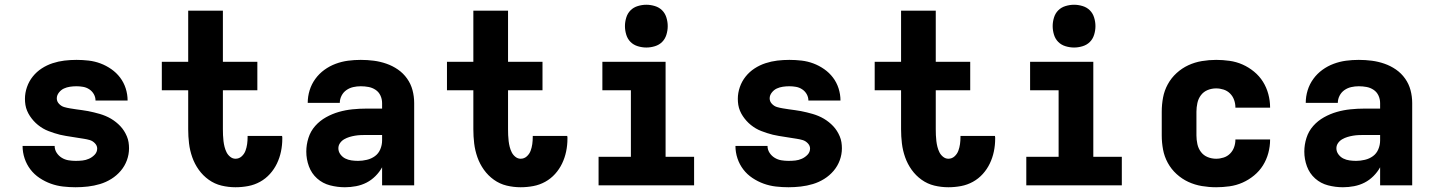

<svg xmlns="http://www.w3.org/2000/svg" viewBox="-20 -780 6040 808"><path d="M298 8Q272 8 245.5 5Q219 2 194 -7Q169 -16 146.5 -31Q124 -46 108 -67Q92 -88 83.5 -113.5Q75 -139 75 -166H210Q210 -150 218.5 -137Q227 -124 240 -116Q253 -108 268 -105.5Q283 -103 298 -103Q313 -103 327 -104.5Q341 -106 354.5 -112Q368 -118 378.5 -129Q389 -140 389 -155Q389 -167 379.5 -177Q370 -187 358 -190.5Q346 -194 333 -196Q320 -198 307.5 -200Q295 -202 282.5 -204Q270 -206 257.5 -208Q245 -210 232.5 -213Q220 -216 208 -220Q196 -224 184 -228.5Q172 -233 161 -239.5Q150 -246 140 -254Q130 -262 121.5 -271.5Q113 -281 106 -291.5Q99 -302 94 -314Q89 -326 87 -338.5Q85 -351 85 -364Q85 -389 93.5 -413.5Q102 -438 118 -458Q134 -478 155.5 -492Q177 -506 201.5 -514Q226 -522 251 -525Q276 -528 302 -528Q328 -528 353.5 -525Q379 -522 403 -513Q427 -504 448.5 -489Q470 -474 485.5 -453.5Q501 -433 509 -408Q517 -383 517 -357H382Q382 -371 375 -383.5Q368 -396 356 -404Q344 -412 330 -414.5Q316 -417 302 -417Q288 -417 274.5 -415Q261 -413 249 -407.5Q237 -402 228 -390.5Q219 -379 219 -366Q219 -353 228.5 -343Q238 -333 250 -329.5Q262 -326 274.5 -324Q287 -322 300 -320Q313 -318 325.5 -316.5Q338 -315 350.5 -312.5Q363 -310 375.5 -307Q388 -304 400 -300.5Q412 -297 424 -292Q436 -287 447 -280.5Q458 -274 468 -266Q478 -258 486.5 -249Q495 -240 502 -229Q509 -218 514 -206Q519 -194 521 -181.5Q523 -169 523 -156Q523 -130 514 -105.5Q505 -81 488 -61Q471 -41 448.5 -27Q426 -13 401 -5.5Q376 2 350 5Q324 8 298 8Z M971 8Q941 8 912 1Q883 -6 858.5 -23.5Q834 -41 816.5 -65.5Q799 -90 789 -118.5Q779 -147 775.5 -176.5Q772 -206 772 -236V-400H661V-520H772V-735H918V-520H1063V-400H918V-236Q918 -224 918.5 -211.5Q919 -199 920.5 -186.5Q922 -174 925 -162Q928 -150 933.5 -139Q939 -128 949 -120Q959 -112 971 -112Q986 -112 997 -122Q1008 -132 1013 -145.5Q1018 -159 1020 -173.5Q1022 -188 1022 -203Q1022 -204 1022 -205Q1022 -206 1022 -208H1167Q1168 -205 1168 -202Q1168 -199 1168 -196Q1168 -169 1162.5 -142.5Q1157 -116 1145.5 -92Q1134 -68 1116 -48Q1098 -28 1074.5 -15Q1051 -2 1024.5 3Q998 8 971 8Z M1432 8H1431Q1400 8 1369 0Q1338 -8 1314.5 -29Q1291 -50 1280 -80Q1269 -110 1269 -142Q1269 -171 1278 -199.5Q1287 -228 1306.5 -250Q1326 -272 1352 -286.5Q1378 -301 1406 -309Q1434 -317 1463.5 -320Q1493 -323 1522 -323H1588V-346Q1588 -363 1581 -378Q1574 -393 1560.5 -402Q1547 -411 1531 -414Q1515 -417 1498 -417Q1482 -417 1466.5 -413.5Q1451 -410 1438 -401Q1425 -392 1417.5 -377.5Q1410 -363 1410 -347H1275Q1275 -374 1283 -400Q1291 -426 1307 -448Q1323 -470 1345 -486Q1367 -502 1392.5 -511.5Q1418 -521 1444.5 -524.5Q1471 -528 1498 -528Q1526 -528 1553 -524.5Q1580 -521 1606 -512Q1632 -503 1654.5 -487.5Q1677 -472 1693 -449.5Q1709 -427 1716 -400.5Q1723 -374 1723 -346V0H1588V-76Q1577 -56 1560 -39Q1543 -22 1522.5 -11.5Q1502 -1 1478.5 3.5Q1455 8 1432 8ZM1487 -103Q1505 -103 1524 -107.5Q1543 -112 1558 -123Q1573 -134 1580.5 -152Q1588 -170 1588 -189V-212H1522Q1510 -212 1498 -211.5Q1486 -211 1474 -209Q1462 -207 1450.5 -203.5Q1439 -200 1428.5 -194Q1418 -188 1411 -178Q1404 -168 1404 -156Q1404 -142 1412.5 -130.5Q1421 -119 1433 -113Q1445 -107 1459 -105Q1473 -103 1487 -103Z M2171 8Q2141 8 2112 1Q2083 -6 2058.5 -23.5Q2034 -41 2016.5 -65.5Q1999 -90 1989 -118.5Q1979 -147 1975.5 -176.5Q1972 -206 1972 -236V-400H1861V-520H1972V-735H2118V-520H2263V-400H2118V-236Q2118 -224 2118.5 -211.5Q2119 -199 2120.5 -186.5Q2122 -174 2125 -162Q2128 -150 2133.5 -139Q2139 -128 2149 -120Q2159 -112 2171 -112Q2186 -112 2197 -122Q2208 -132 2213 -145.5Q2218 -159 2220 -173.5Q2222 -188 2222 -203Q2222 -204 2222 -205Q2222 -206 2222 -208H2367Q2368 -205 2368 -202Q2368 -199 2368 -196Q2368 -169 2362.5 -142.5Q2357 -116 2345.5 -92Q2334 -68 2316 -48Q2298 -28 2274.5 -15Q2251 -2 2224.5 3Q2198 8 2171 8Z M2499 0V-120H2635V-400H2515V-520H2781V-120H2901V0ZM2700 -580Q2682 -580 2664 -585.5Q2646 -591 2633.5 -603.5Q2621 -616 2615.5 -634Q2610 -652 2610 -670Q2610 -688 2615.5 -706Q2621 -724 2633.5 -736.5Q2646 -749 2664 -754.5Q2682 -760 2700 -760Q2718 -760 2736 -754.5Q2754 -749 2766.5 -736.5Q2779 -724 2784.5 -706Q2790 -688 2790 -670Q2790 -652 2784.5 -634Q2779 -616 2766.5 -603.5Q2754 -591 2736 -585.5Q2718 -580 2700 -580Z M3298 8Q3272 8 3245.5 5Q3219 2 3194 -7Q3169 -16 3146.5 -31Q3124 -46 3108 -67Q3092 -88 3083.5 -113.5Q3075 -139 3075 -166H3210Q3210 -150 3218.5 -137Q3227 -124 3240 -116Q3253 -108 3268 -105.5Q3283 -103 3298 -103Q3313 -103 3327 -104.5Q3341 -106 3354.5 -112Q3368 -118 3378.5 -129Q3389 -140 3389 -155Q3389 -167 3379.5 -177Q3370 -187 3358 -190.5Q3346 -194 3333 -196Q3320 -198 3307.5 -200Q3295 -202 3282.5 -204Q3270 -206 3257.5 -208Q3245 -210 3232.5 -213Q3220 -216 3208 -220Q3196 -224 3184 -228.5Q3172 -233 3161 -239.5Q3150 -246 3140 -254Q3130 -262 3121.5 -271.5Q3113 -281 3106 -291.5Q3099 -302 3094 -314Q3089 -326 3087 -338.5Q3085 -351 3085 -364Q3085 -389 3093.5 -413.5Q3102 -438 3118 -458Q3134 -478 3155.5 -492Q3177 -506 3201.5 -514Q3226 -522 3251 -525Q3276 -528 3302 -528Q3328 -528 3353.5 -525Q3379 -522 3403 -513Q3427 -504 3448.5 -489Q3470 -474 3485.5 -453.5Q3501 -433 3509 -408Q3517 -383 3517 -357H3382Q3382 -371 3375 -383.5Q3368 -396 3356 -404Q3344 -412 3330 -414.5Q3316 -417 3302 -417Q3288 -417 3274.5 -415Q3261 -413 3249 -407.5Q3237 -402 3228 -390.5Q3219 -379 3219 -366Q3219 -353 3228.5 -343Q3238 -333 3250 -329.5Q3262 -326 3274.5 -324Q3287 -322 3300 -320Q3313 -318 3325.5 -316.5Q3338 -315 3350.5 -312.5Q3363 -310 3375.5 -307Q3388 -304 3400 -300.5Q3412 -297 3424 -292Q3436 -287 3447 -280.5Q3458 -274 3468 -266Q3478 -258 3486.5 -249Q3495 -240 3502 -229Q3509 -218 3514 -206Q3519 -194 3521 -181.5Q3523 -169 3523 -156Q3523 -130 3514 -105.5Q3505 -81 3488 -61Q3471 -41 3448.5 -27Q3426 -13 3401 -5.5Q3376 2 3350 5Q3324 8 3298 8Z M3971 8Q3941 8 3912 1Q3883 -6 3858.5 -23.5Q3834 -41 3816.5 -65.5Q3799 -90 3789 -118.5Q3779 -147 3775.5 -176.5Q3772 -206 3772 -236V-400H3661V-520H3772V-735H3918V-520H4063V-400H3918V-236Q3918 -224 3918.5 -211.5Q3919 -199 3920.5 -186.5Q3922 -174 3925 -162Q3928 -150 3933.5 -139Q3939 -128 3949 -120Q3959 -112 3971 -112Q3986 -112 3997 -122Q4008 -132 4013 -145.5Q4018 -159 4020 -173.5Q4022 -188 4022 -203Q4022 -204 4022 -205Q4022 -206 4022 -208H4167Q4168 -205 4168 -202Q4168 -199 4168 -196Q4168 -169 4162.5 -142.5Q4157 -116 4145.5 -92Q4134 -68 4116 -48Q4098 -28 4074.5 -15Q4051 -2 4024.5 3Q3998 8 3971 8Z M4299 0V-120H4435V-400H4315V-520H4581V-120H4701V0ZM4500 -580Q4482 -580 4464 -585.5Q4446 -591 4433.5 -603.5Q4421 -616 4415.5 -634Q4410 -652 4410 -670Q4410 -688 4415.5 -706Q4421 -724 4433.5 -736.5Q4446 -749 4464 -754.5Q4482 -760 4500 -760Q4518 -760 4536 -754.5Q4554 -749 4566.5 -736.5Q4579 -724 4584.5 -706Q4590 -688 4590 -670Q4590 -652 4584.5 -634Q4579 -616 4566.5 -603.5Q4554 -591 4536 -585.5Q4518 -580 4500 -580Z M5098 8Q5068 8 5038 3Q5008 -2 4981 -14.5Q4954 -27 4931.5 -47.5Q4909 -68 4894.5 -94.5Q4880 -121 4874.5 -150.5Q4869 -180 4869 -210V-310Q4869 -340 4874.5 -369.5Q4880 -399 4894.5 -425.5Q4909 -452 4931.5 -472.5Q4954 -493 4981 -505.5Q5008 -518 5038 -523Q5068 -528 5098 -528Q5126 -528 5154.5 -524Q5183 -520 5209 -508.5Q5235 -497 5257.5 -478.5Q5280 -460 5295 -436Q5310 -412 5317.5 -384Q5325 -356 5325 -328Q5325 -328 5325 -328Q5325 -328 5325 -327H5179Q5179 -327 5179 -327.5Q5179 -328 5179 -328Q5179 -344 5173.5 -359.5Q5168 -375 5156.5 -386.5Q5145 -398 5129.5 -403Q5114 -408 5098 -408Q5079 -408 5062 -401Q5045 -394 5034 -379.5Q5023 -365 5019 -346.5Q5015 -328 5015 -310V-210Q5015 -192 5019 -173.5Q5023 -155 5034 -140.5Q5045 -126 5062 -119Q5079 -112 5098 -112Q5114 -112 5129.5 -117Q5145 -122 5156.5 -133.5Q5168 -145 5173.5 -160.5Q5179 -176 5179 -192Q5179 -192 5179 -192.5Q5179 -193 5179 -193H5325Q5325 -192 5325 -192Q5325 -192 5325 -192Q5325 -164 5317.5 -136Q5310 -108 5295 -84Q5280 -60 5257.5 -41.5Q5235 -23 5209 -11.5Q5183 0 5154.5 4Q5126 8 5098 8Z M5632 8H5631Q5600 8 5569 0Q5538 -8 5514.5 -29Q5491 -50 5480 -80Q5469 -110 5469 -142Q5469 -171 5478 -199.5Q5487 -228 5506.5 -250Q5526 -272 5552 -286.5Q5578 -301 5606 -309Q5634 -317 5663.5 -320Q5693 -323 5722 -323H5788V-346Q5788 -363 5781 -378Q5774 -393 5760.5 -402Q5747 -411 5731 -414Q5715 -417 5698 -417Q5682 -417 5666.5 -413.5Q5651 -410 5638 -401Q5625 -392 5617.5 -377.5Q5610 -363 5610 -347H5475Q5475 -374 5483 -400Q5491 -426 5507 -448Q5523 -470 5545 -486Q5567 -502 5592.5 -511.5Q5618 -521 5644.5 -524.5Q5671 -528 5698 -528Q5726 -528 5753 -524.5Q5780 -521 5806 -512Q5832 -503 5854.5 -487.5Q5877 -472 5893 -449.5Q5909 -427 5916 -400.5Q5923 -374 5923 -346V0H5788V-76Q5777 -56 5760 -39Q5743 -22 5722.5 -11.5Q5702 -1 5678.5 3.5Q5655 8 5632 8ZM5687 -103Q5705 -103 5724 -107.5Q5743 -112 5758 -123Q5773 -134 5780.5 -152Q5788 -170 5788 -189V-212H5722Q5710 -212 5698 -211.5Q5686 -211 5674 -209Q5662 -207 5650.5 -203.5Q5639 -200 5628.5 -194Q5618 -188 5611 -178Q5604 -168 5604 -156Q5604 -142 5612.5 -130.5Q5621 -119 5633 -113Q5645 -107 5659 -105Q5673 -103 5687 -103Z"/></svg>

Font: Iosevka Custom Heavy Extended
Style: Regular
Weight: 900
Width: 7
Monospace: yes
Designer: Belleve Invis
Foundry: Belleve Invis
Version: Version 11.2.4; ttfautohint (v1.8.4)